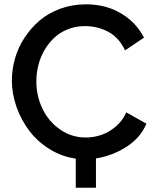

<svg xmlns="http://www.w3.org/2000/svg" viewBox="-20 -734 724 892"><path d="M660.2 -159.2Q633.3 -94.7 568.4 -52.5Q503.4 -10.3 425.8 2V138.2H332V2.9Q268.1 -5.9 211.9 -40.3Q155.8 -74.7 117.4 -124.8Q79.1 -174.8 57.1 -236.1Q35.2 -297.4 35.2 -359.9Q35.2 -411.6 49.8 -462.6Q64.5 -513.7 94 -558.8Q123.5 -604 164.1 -638.7Q204.6 -673.3 260.3 -693.6Q315.9 -713.9 378.9 -713.9Q472.2 -713.9 542.7 -671.6Q613.3 -629.4 648.9 -559.1L561 -500Q546.9 -530.8 525.4 -553.5Q503.9 -576.2 478.5 -588.6Q453.1 -601.1 427.5 -606.9Q401.9 -612.8 375 -612.8Q332 -612.8 294.9 -597.9Q257.8 -583 231.4 -558.1Q205.1 -533.2 186 -500Q167 -466.8 158 -430.2Q148.9 -393.6 148.9 -356Q148.9 -287.1 178 -227.5Q207 -168 260.3 -131.6Q313.5 -95.2 377.9 -95.2Q414.6 -95.2 449.5 -106.7Q484.4 -118.2 516.8 -145.3Q549.3 -172.4 566.9 -211.9Z"/></svg>

Font: Rawline SemiBold
Style: Regular
Weight: 600
Designer: Matt McInerney, Pablo Impallari, Rodrigo Fuenzalida
Foundry: Matt McInerney, Pablo Impallari, Rodrigo Fuenzalida
Version: Version 4.020;PS 004.020;hotconv 1.0.88;makeotf.lib2.5.64775